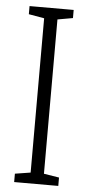

<svg xmlns="http://www.w3.org/2000/svg" viewBox="-52 -745 356 776"><g transform="rotate(5 125.5 -357.0)"><path d="M215 0H36V-34L99 -44V-670L36 -681V-714H215V-681L153 -670V-44L215 -34Z"/></g></svg>

Font: Noto Sans Ethiopic ExtraCondensed Light
Style: Regular
Weight: 300
Width: 2
Designer: Monotype Design Team
Foundry: Monotype Imaging Inc.
Version: Version 2.102; ttfautohint (v1.8.4.7-5d5b)